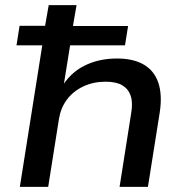

<svg xmlns="http://www.w3.org/2000/svg" viewBox="-20 -725 723 745"><path d="M57 0 144 -549H44L56 -625H155L169 -705H277L263 -624H477L465 -549H252L225 -381H216Q249 -440 305.5 -469Q362 -498 434 -498Q498 -498 538.5 -474Q579 -450 594.5 -403.5Q610 -357 600 -290L554 0H444L489 -286Q496 -327 487 -353.5Q478 -380 454.5 -394Q431 -408 390 -408Q342 -408 303 -389.5Q264 -371 240 -339Q216 -307 209 -265L167 0Z"/></svg>

Font: Nunito Sans 10pt SemiExpanded SemiBold
Style: Italic
Weight: 600
Width: 6
Italic angle: -9°
Designer: Vernon Adams
Foundry: Vernon Adams
Version: Version 3.101;gftools[0.9.27]